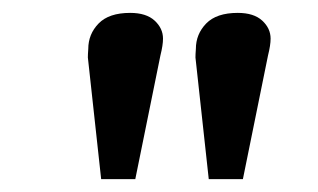

<svg xmlns="http://www.w3.org/2000/svg" viewBox="-20 -800 494 298"><path d="M190 -522H137L117 -705Q116 -711 116.5 -716Q117 -721 117 -724Q117 -747 133 -763.5Q149 -780 182 -780Q207 -780 220 -768Q233 -756 233 -740Q233 -730 229 -714ZM357 -522H304L284 -705Q283 -711 283.5 -716Q284 -721 284 -724Q284 -747 300 -763.5Q316 -780 349 -780Q374 -780 387 -768Q400 -756 400 -740Q400 -730 396 -714Z"/></svg>

Font: Literata 12pt
Style: Bold Italic
Weight: 700
Italic angle: -2°
Designer: Latin by Veronika Burian and Jose Scaglione. Greek by Irene Vlachou. Cyrillic by Vera Evstafieva
Foundry: TypeTogether
Version: Version 3.002